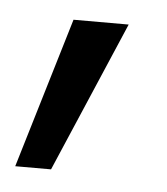

<svg xmlns="http://www.w3.org/2000/svg" viewBox="-40 -751 232 267"><g transform="rotate(5 75.5 -617.0)"><path d="M130 -722H53L-10 -512H40Z"/></g></svg>

Font: Perun Light
Style: Regular
Weight: 300
Foundry: Copyright (c) Stefan Peev, Context Ltd, 2016
Version: Version 1.089